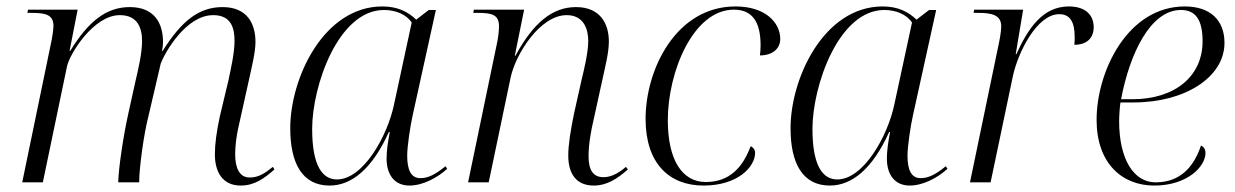

<svg xmlns="http://www.w3.org/2000/svg" viewBox="-20 -566 3835 596"><path d="M727 10C772 10 802 -14 832 -40L827 -48C801 -27 782 -15 755 -15C722 -15 710 -47 710 -87C710 -113 714 -143 719 -166L755 -328C762 -361 773 -404 773 -436C773 -494 746 -544 671 -544C598 -544 544 -502 485 -408H483C485 -418 486 -427 486 -436C486 -494 459 -544 383 -544C311 -544 255 -501 198 -408H196L221 -536H67L65 -526H79C122 -526 146 -520 146 -485C146 -478 144 -462 141 -445L49 0H113L188 -360C196 -398 270 -519 352 -519C408 -519 421 -478 421 -439C421 -400 409 -351 401 -316L378 -212C364 -149 348 -47 347 0H412C412 -46 427 -152 440 -202L479 -369C492 -403 557 -519 642 -519C700 -519 708 -475 708 -439C708 -400 696 -350 689 -316L662 -203C652 -156 647 -118 647 -87C647 -32 671 10 727 10Z M1003 10C1071 10 1135 -41 1187 -156H1190C1184 -126 1180 -97 1180 -74C1180 -22 1206 10 1251 10C1294 10 1340 -16 1368 -42L1363 -50C1333 -26 1311 -13 1285 -13C1256 -13 1244 -38 1244 -83C1244 -112 1254 -178 1261 -208L1333 -535H1311L1272 -505C1247 -529 1215 -546 1167 -546C985 -546 881 -324 881 -168C881 -58 919 10 1003 10ZM1026 -9C982 -9 949 -49 949 -166C949 -299 1030 -535 1172 -535C1207 -535 1241 -522 1258 -496L1203 -241C1182 -142 1107 -9 1026 -9Z M1823 10C1864 10 1896 -11 1929 -40L1923 -48C1895 -24 1873 -16 1853 -16C1820 -16 1807 -40 1807 -81C1807 -117 1814 -158 1823 -196L1852 -328C1859 -361 1870 -403 1870 -437C1870 -494 1842 -544 1768 -544C1695 -544 1636 -496 1580 -393H1578L1607 -536H1451L1449 -526H1463C1508 -526 1529 -520 1529 -484C1529 -473 1527 -453 1524 -438L1433 0H1497L1565 -325C1580 -397 1656 -519 1739 -519C1795 -519 1806 -471 1806 -439C1806 -401 1791 -342 1786 -321L1762 -214C1751 -160 1744 -117 1744 -83C1744 -24 1771 10 1823 10Z M2164 10C2269 10 2324 -47 2324 -92C2324 -101 2318 -109 2310 -112C2286 -47 2245 -1 2171 -1C2097 -1 2053 -70 2053 -193C2053 -343 2132 -536 2258 -536C2314 -536 2341 -500 2341 -425C2341 -414 2340 -402 2339 -394C2378 -394 2402 -415 2402 -445C2402 -495 2357 -546 2263 -546C2079 -546 1984 -351 1984 -197C1984 -58 2058 10 2164 10Z M2556 10C2624 10 2688 -41 2740 -156H2743C2737 -126 2733 -97 2733 -74C2733 -22 2759 10 2804 10C2847 10 2893 -16 2921 -42L2916 -50C2886 -26 2864 -13 2838 -13C2809 -13 2797 -38 2797 -83C2797 -112 2807 -178 2814 -208L2886 -535H2864L2825 -505C2800 -529 2768 -546 2720 -546C2538 -546 2434 -324 2434 -168C2434 -58 2472 10 2556 10ZM2579 -9C2535 -9 2502 -49 2502 -166C2502 -299 2583 -535 2725 -535C2760 -535 2794 -522 2811 -496L2756 -241C2735 -142 2660 -9 2579 -9Z M3082 -438 2991 0H3055L3124 -329C3140 -404 3199 -522 3268 -522C3301 -522 3316 -499 3316 -451C3316 -444 3316 -436 3315 -427C3354 -427 3375 -448 3375 -482C3375 -516 3353 -546 3298 -546C3217 -546 3172 -479 3135 -398H3133L3156 -536H3004L3002 -526H3016C3058 -526 3088 -520 3088 -484C3088 -476 3086 -458 3082 -438Z M3563 10C3667 10 3722 -50 3722 -91C3722 -103 3716 -111 3708 -114C3686 -49 3645 0 3567 0C3499 0 3454 -72 3454 -190C3454 -207 3456 -235 3458 -248H3499C3658 -248 3781 -326 3781 -433C3781 -504 3736 -546 3658 -546C3480 -546 3384 -344 3384 -194C3384 -59 3463 10 3563 10ZM3495 -258H3460C3487 -400 3551 -535 3646 -535C3691 -535 3713 -505 3713 -438C3713 -328 3626 -258 3495 -258Z"/></svg>

Font: Noto Serif Display Light
Style: Italic
Weight: 300
Italic angle: -12°
Designer: Monotype Design Team
Foundry: Monotype Imaging Inc.
Version: Version 2.009